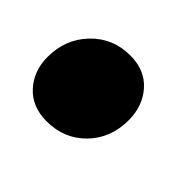

<svg xmlns="http://www.w3.org/2000/svg" viewBox="-77 -263 365 365"><g transform="rotate(45 105.5 -80.5)"><path d="M73.2 20Q33.7 20 10.7 -5.4Q-12.2 -30.8 -12.2 -67.9Q-12.2 -115.7 19 -148.4Q50.3 -181.2 97.2 -181.2Q136.7 -181.2 159.4 -155.5Q182.1 -129.9 182.1 -91.8Q182.1 -43.5 151.1 -11.7Q120.1 20 73.2 20Z"/></g></svg>

Font: Fira Sans Compressed Heavy
Style: Italic
Weight: 900
Width: 3
Italic angle: -8°
Designer: Carrois Corporate & Edenspiekermann AG
Foundry: Carrois Corporate GbR & Edenspiekermann AG
Version: Version 4.203;PS 004.203;hotconv 1.0.88;makeotf.lib2.5.64775